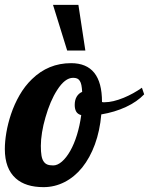

<svg xmlns="http://www.w3.org/2000/svg" viewBox="-40 -770 616 794"><path d="M179.2 -750H284.2L313 -561H237.8ZM25.4 -32.2Q-20 -72.3 -20 -153.8Q-20 -184.6 -13.7 -221.9Q-7.3 -259.3 5.4 -297.4Q19.5 -339.4 41 -376.7Q62.5 -414.1 91.8 -442.4Q159.7 -508.8 253.9 -508.8Q381.8 -508.8 381.8 -349.1V-348.1Q384.8 -347.2 386.7 -347.2H393.1Q426.3 -347.2 471.7 -365.7Q511.7 -382.3 546.9 -407.2L556.2 -379.9Q526.9 -349.1 480.7 -327.6Q434.6 -306.2 378.9 -296.9Q373 -229 352.5 -173.1Q332 -117.2 299.8 -77.1Q268.1 -38.1 227.1 -17.1Q186 3.9 140.1 3.9Q65.9 3.9 25.4 -32.2ZM250.5 -146Q266.6 -174.3 278.3 -212.4Q290 -250.5 295.9 -293.9Q281.2 -297.9 275.1 -308.6Q269 -319.3 269 -335.9Q269 -356.4 277.1 -370.1Q285.2 -383.8 299.8 -390.1Q298.8 -407.2 296.6 -418Q294.4 -428.7 290 -435.5Q285.6 -442.4 279.1 -445.3Q272.5 -448.2 262.2 -448.2Q228.5 -448.2 196.3 -397.5Q167.5 -353 147.9 -284.2Q138.7 -252.9 133.8 -222.4Q128.9 -191.9 128.9 -167Q128.9 -142.1 131.6 -126.5Q134.3 -110.8 140.6 -102.1Q146.5 -93.3 155.8 -89.6Q165 -85.9 180.2 -85.9Q197.8 -85.9 216.1 -101.8Q234.4 -117.7 250.5 -146Z"/></svg>

Font: Pattaya
Style: Regular
Weight: 400
Designer: Pablo Impallari / Thai characters Designed by Thanarat Vachiruckul and Suppakit Chalermlarp
Foundry: Pablo Impallari
Version: Version 2.001